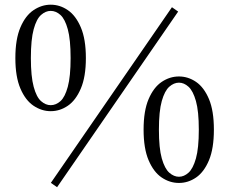

<svg xmlns="http://www.w3.org/2000/svg" viewBox="-20 -758 963 806"><path d="M192.8 -291.3Q154.9 -291.3 120.8 -314.1Q86.8 -336.9 65.7 -386.3Q44.5 -435.7 44.5 -514.2Q44.5 -593.6 65.7 -643.1Q86.8 -692.6 120.8 -715.4Q154.9 -738.3 192.8 -738.3Q231.5 -738.3 264.8 -715.4Q298.2 -692.6 319.3 -643.1Q340.5 -593.6 340.5 -514.2Q340.5 -435.7 319.3 -386.3Q298.2 -336.9 264.8 -314.1Q231.5 -291.3 192.8 -291.3ZM192.8 -316.5Q214.9 -316.5 233.9 -333.5Q252.8 -350.5 264.6 -393.8Q276.4 -437.1 276.4 -514.2Q276.4 -592.2 264.6 -635.1Q252.8 -678 233.9 -695.1Q214.9 -712.3 192.8 -712.3Q171.6 -712.3 152.4 -695.3Q133.1 -678.3 121.4 -635.3Q109.6 -592.4 109.6 -514.2Q109.6 -436.9 121.4 -393.6Q133.1 -350.3 152.4 -333.4Q171.6 -316.5 192.8 -316.5ZM731.2 10Q692.6 10 658.8 -12.8Q625 -35.6 603.9 -85.1Q582.8 -134.5 582.8 -213.7Q582.8 -293.1 603.9 -342.2Q625 -391.4 658.8 -414.2Q692.6 -437 731.2 -437Q769.7 -437 803.1 -414.2Q836.4 -391.4 857.2 -342.2Q877.9 -293.1 877.9 -213.7Q877.9 -134.5 857.2 -85.1Q836.4 -35.6 803.1 -12.8Q769.7 10 731.2 10ZM731.2 -16Q752.4 -16 771.3 -33Q790.3 -50 802.5 -92.9Q814.6 -135.8 814.6 -213.7Q814.6 -290.9 802.5 -333.9Q790.3 -376.8 771.3 -393.9Q752.4 -411 731.2 -411Q710.1 -411 690.7 -394Q671.4 -377 659.2 -334.1Q647.1 -291.2 647.1 -213.7Q647.1 -135.8 659.2 -92.9Q671.4 -50 690.7 -33Q710.1 -16 731.2 -16ZM219.6 27.9 193.5 9.6 701.8 -727.7 727.9 -709.4Z"/></svg>

Font: Noto Serif SC ExtraLight
Style: Regular
Weight: 200
Designer: Ryoko NISHIZUKA 西塚涼子 (kana & ideographs); Frank Grießhammer (Latin, Greek & Cyrillic); Wenlong ZHANG 张文龙 (bopomofo); San
Foundry: Adobe
Version: Version 2.002-H1;hotconv 1.1.0;makeotfexe 2.6.0